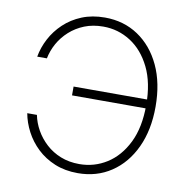

<svg xmlns="http://www.w3.org/2000/svg" viewBox="-83 -817 890 908"><g transform="rotate(10 362.5 -363.5)"><path d="M348.6 9.8Q287.1 9.8 238 -10.5Q189 -30.8 153.1 -64.9Q117.2 -99.1 95 -141.6Q72.8 -184.1 64.9 -228H111.3Q118.7 -190.9 138.2 -156.2Q157.7 -121.6 188 -93.8Q218.3 -65.9 258.8 -49.8Q299.3 -33.7 348.6 -33.7Q420.4 -33.7 480.2 -71.5Q540 -109.4 576.2 -182.6Q612.3 -255.9 612.3 -363.3Q612.3 -470.2 576.2 -543.7Q540 -617.2 480.2 -655.5Q420.4 -693.8 348.6 -693.8Q298.8 -693.8 258.5 -677.7Q218.3 -661.6 187.7 -634Q157.2 -606.4 137.9 -571.8Q118.7 -537.1 111.3 -499.5H64.9Q72.8 -544.4 95 -586.7Q117.2 -628.9 153.3 -663.1Q189.5 -697.3 238.5 -717.3Q287.6 -737.3 348.6 -737.3Q439.5 -737.3 509 -690.7Q578.6 -644 617.9 -560.3Q657.2 -476.6 657.2 -363.3Q657.2 -251 617.9 -167Q578.6 -83 509 -36.6Q439.5 9.8 348.6 9.8ZM258.8 -347.7V-390.1H629.9V-347.7Z"/></g></svg>

Font: Inter ExtraLight
Style: Regular
Weight: 250
Designer: Rasmus Andersson
Foundry: rsms
Version: Version 4.001;git-66647c0bb